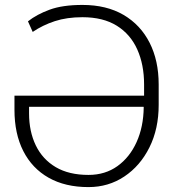

<svg xmlns="http://www.w3.org/2000/svg" viewBox="-20 -741 721 771"><path d="M335.4 10.3Q241.7 10.3 175.3 -27.3Q108.9 -64.9 73.5 -134.5Q38.1 -204.1 38.1 -299.8V-356.9H558.6V-401.9Q558.6 -481.4 531.2 -542.5Q503.9 -603.5 449 -637.7Q394 -671.9 311 -671.9Q248.5 -671.9 200 -656Q151.4 -640.1 111.3 -612.8L92.3 -655.3Q127.4 -683.1 179.2 -702.1Q231 -721.2 311 -721.2Q407.7 -721.2 476.1 -681.2Q544.4 -641.1 580.8 -569.3Q617.2 -497.6 617.2 -401.9V-319.8Q617.2 -223.6 580.1 -149.2Q543 -74.7 479.2 -32.2Q415.5 10.3 335.4 10.3ZM335.4 -38.6Q402.3 -38.6 451.7 -74Q501 -109.4 528.6 -170.7Q556.2 -231.9 557.1 -310.1L556.6 -312H96.7V-285.6Q96.7 -212.9 123.8 -157Q150.9 -101.1 203.9 -69.8Q256.8 -38.6 335.4 -38.6Z"/></svg>

Font: Roboto Slab LO Light
Style: Regular
Weight: 300
Designer: Google
Version: Version 2.000